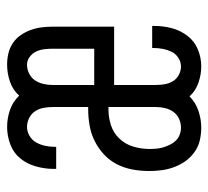

<svg xmlns="http://www.w3.org/2000/svg" viewBox="-43 -535 586 540"><g transform="rotate(-90 250.0 -265.0)"><path d="M161 8Q185 8 208.5 0Q232 -8 249 -25Q264 -8 287 0Q310 8 333 8Q358 8 381 -1.5Q404 -11 419 -30.5Q434 -50 440.5 -74Q447 -98 447 -123Q447 -125 447 -126.5Q447 -128 447 -130H385Q385 -129 385 -128Q385 -127 385 -126Q385 -113 382.5 -100Q380 -87 374.5 -75.5Q369 -64 357.5 -56.5Q346 -49 333 -49Q321 -49 309.5 -55Q298 -61 291.5 -72Q285 -83 283 -95.5Q281 -108 281 -120V-237H445V-410Q445 -426 443 -441.5Q441 -457 435.5 -472Q430 -487 421 -500Q412 -513 398.5 -522Q385 -531 369.5 -534.5Q354 -538 338 -538Q314 -538 290.5 -530Q267 -522 251 -504Q234 -522 210.5 -530Q187 -538 163 -538Q138 -538 114 -529Q90 -520 74.5 -501Q59 -482 52 -457Q45 -432 45 -408Q45 -406 45 -404Q45 -402 45 -400H107Q107 -401 107 -402Q107 -403 107 -404Q107 -418 110 -431.5Q113 -445 119.5 -456.5Q126 -468 138 -475Q150 -482 163 -482Q176 -482 188 -476Q200 -470 207 -459.5Q214 -449 216.5 -436Q219 -423 219 -410V-310H213Q190 -310 167 -306Q144 -302 123 -291.5Q102 -281 85 -265Q68 -249 57.5 -228Q47 -207 43 -184Q39 -161 39 -138Q39 -120 41.5 -102Q44 -84 50.5 -67Q57 -50 67.5 -35.5Q78 -21 93 -10.5Q108 0 125.5 4Q143 8 161 8ZM281 -293V-410Q281 -423 284 -436Q287 -449 294 -459.5Q301 -470 313 -476Q325 -482 338 -482Q350 -482 360 -474.5Q370 -467 375 -456.5Q380 -446 381.5 -434Q383 -422 383 -410V-293ZM161 -49Q151 -49 141.5 -52.5Q132 -56 125 -63Q118 -70 113.5 -79Q109 -88 106 -97.5Q103 -107 102 -117Q101 -127 101 -137Q101 -160 107.5 -182.5Q114 -205 130 -222Q146 -239 168 -246Q190 -253 213 -253H219V-120Q219 -107 216 -94Q213 -81 205.5 -70.5Q198 -60 186 -54.5Q174 -49 161 -49Z"/></g></svg>

Font: Iosevka SS09 Light
Style: Regular
Weight: 300
Monospace: yes
Designer: Belleve Invis
Foundry: Belleve Invis
Version: Version 5.2.1; ttfautohint (v1.8.3)